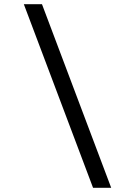

<svg xmlns="http://www.w3.org/2000/svg" viewBox="-20 -730 640 910"><path d="M421 160 93 -710H179L507 160Z"/></svg>

Font: Source Code Pro ExtraLight Medium
Style: Regular
Weight: 500
Monospace: yes
Version: Version 1.018;hotconv 1.0.116;makeotfexe 2.5.65601